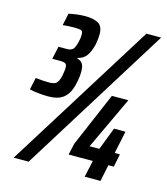

<svg xmlns="http://www.w3.org/2000/svg" viewBox="-105 -775 745 857"><g transform="rotate(15 267.5 -346.5)"><path d="M114 -304Q95 -304 70.5 -306.5Q46 -309 29 -313L41 -369Q59 -367 75 -366Q91 -365 102 -365Q125 -365 135.5 -372.5Q146 -380 153 -409Q155 -419 156.5 -429.5Q158 -440 158 -449Q158 -462 151 -466.5Q144 -471 128 -471H90L103 -530H143Q160 -530 169.5 -539Q179 -548 186 -582Q188 -590 188.5 -597.5Q189 -605 189 -611Q189 -625 180.5 -628Q172 -631 153 -631Q141 -631 126 -630.5Q111 -630 96 -628L108 -684Q126 -688 146 -690.5Q166 -693 182 -693Q224 -693 245 -680Q266 -667 266 -631Q266 -620 264.5 -608Q263 -596 261 -584Q252 -547 237.5 -528Q223 -509 198 -504V-501Q214 -497 222 -485.5Q230 -474 230 -450Q230 -437 228.5 -424Q227 -411 224 -398Q217 -362 202.5 -341.5Q188 -321 167 -312.5Q146 -304 114 -304ZM38 0 467 -688H535L107 0ZM366 0 383 -77H271L283 -130L390 -380H466L352 -137H397L437 -241H490L468 -137H492L480 -77H455L439 0Z"/></g></svg>

Font: Saira ExtraCondensed
Style: Bold Italic
Weight: 700
Width: 2
Italic angle: -12°
Designer: Hector Gatti with collaboration of the Omnibus-Type team
Foundry: Omnibus-Type
Version: Version 1.101